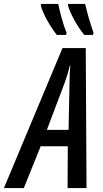

<svg xmlns="http://www.w3.org/2000/svg" viewBox="-84 -963 527 983"><path d="M-64 0 236 -717H355L359 0H262L263 -214H124L38 0ZM156 -298H267L272 -539Q272 -563 273 -584.5Q274 -606 276 -626H273Q269 -607 262.5 -585.5Q256 -564 247 -539ZM348 -784Q321 -816 297 -859.5Q273 -903 264 -935L265 -943H352Q360 -908 370.5 -871Q381 -834 395 -795L392 -784ZM207 -784Q191 -804 174 -831Q157 -858 143.5 -886Q130 -914 125 -935L126 -943H214Q221 -909 232.5 -867.5Q244 -826 257 -795L254 -784Z"/></svg>

Font: Noto Sans ExtraCondensed Medium
Style: Italic
Weight: 500
Width: 2
Italic angle: -12°
Designer: Monotype Design Team
Foundry: Monotype Imaging Inc.
Version: Version 2.013; ttfautohint (v1.8.4.7-5d5b)